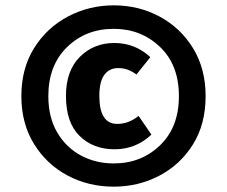

<svg xmlns="http://www.w3.org/2000/svg" viewBox="-20 -792 850 719"><path d="M406 -93Q311 -93 232.5 -135Q154 -177 107 -253.5Q60 -330 60 -432Q60 -536 108 -612.5Q156 -689 235 -730.5Q314 -772 406 -772Q500 -772 578.5 -729.5Q657 -687 703.5 -610.5Q750 -534 750 -432Q750 -327 702.5 -251Q655 -175 576.5 -134Q498 -93 406 -93ZM406 -180Q509 -180 579.5 -248Q650 -316 650 -432Q650 -549 579 -616.5Q508 -684 406 -684Q301 -684 231 -615.5Q161 -547 161 -432Q161 -353 194 -296.5Q227 -240 282.5 -210Q338 -180 406 -180ZM409 -233Q329 -233 278 -283Q227 -333 227 -433Q227 -527 279 -579Q331 -631 408 -631Q486 -631 543 -578L491 -513Q473 -526 457 -531.5Q441 -537 422 -537Q390 -537 371 -512Q352 -487 352 -433Q352 -328 419 -328Q462 -328 499 -358L547 -288Q489 -233 409 -233Z"/></svg>

Font: Trujillo ExtraBold
Style: Regular
Weight: 800
Designer: Fira Sans original fonts by bBox Type GmbH, Carrois Corporate GbR, & Edenspiekermann AG / Changes by Cristiano Sobral
Foundry: Fira Sans original fonts by bBox Type GmbH, Carrois Corporate GbR, & Edenspiekermann AG / Changes by Cristiano Sobral
Version: Version 4.301;July 28, 2020;FontCreator 13.0.0.2655 64-bit